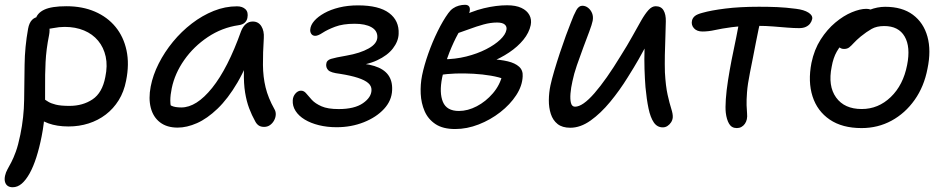

<svg xmlns="http://www.w3.org/2000/svg" viewBox="-32 -527 3981 808"><path d="M256.2 5.2Q207.8 5.2 171.8 -7.9Q135.8 -21 116.9 -42Q98 -63 102.2 -85.8Q104.6 -98.4 112.6 -107.2Q120.6 -116 133.8 -116Q144.4 -116 152.3 -110.8Q160.2 -105.6 171.3 -98.7Q182.4 -91.8 203 -86.6Q223.6 -81.4 260.4 -81.4Q316.4 -81.4 357.5 -108.9Q398.6 -136.4 411.2 -203Q421.2 -250.2 412.8 -288.8Q404.4 -327.4 381 -355.6Q357.6 -383.8 321.6 -398.8Q285.6 -413.8 240.4 -413.8Q217 -413.8 193 -408.9Q169 -404 151.4 -404Q139.6 -404 131 -409.6Q122.4 -415.2 119.1 -424.9Q115.8 -434.6 117.6 -445Q123.8 -471.8 154.4 -486.3Q185 -500.8 247.6 -500.8Q314.8 -500.8 367.4 -478.1Q420 -455.4 454.1 -413.9Q488.2 -372.4 500.5 -314.7Q512.8 -257 498.6 -187.2Q489.6 -140.6 467.4 -105Q445.2 -69.4 413.1 -44.9Q381 -20.4 341.1 -7.6Q301.2 5.2 256.2 5.2ZM21.2 261Q8.8 261 0.6 255.4Q-7.6 249.8 -10.8 238.9Q-14 228 -10.8 212.6Q-7.6 198.2 -0.5 185.5Q6.6 172.8 15.7 155.5Q24.8 138.2 34.7 111Q44.6 83.8 53.6 39.6Q68.6 -33.2 69.6 -106.3Q70.6 -179.4 71.5 -254.5Q72.4 -329.6 86.2 -406Q90.8 -431.2 103.2 -443.6Q115.6 -456 133.6 -456Q149.6 -456 160.3 -445.3Q171 -434.6 174.8 -417.4Q178.6 -400.2 174.4 -378.8Q162.4 -319.4 159.8 -265.6Q157.2 -211.8 157.8 -161Q158.4 -110.2 156.3 -59.3Q154.2 -8.4 143.4 46Q133.8 95 121 134.9Q108.2 174.8 92.6 202.8Q77 230.8 59.4 245.9Q41.8 261 21.2 261Z M715.6 10Q670.4 10 641.6 -12Q612.8 -34 602.6 -73.1Q592.4 -112.2 602.2 -163Q611.4 -211 635.9 -259.5Q660.4 -308 696 -351.3Q731.6 -394.6 775.4 -428.2Q819.2 -461.8 867.4 -481.1Q915.6 -500.4 965.4 -500.4Q988.2 -500.4 1001 -488.1Q1013.8 -475.8 1009.2 -452Q1007 -439.8 997.9 -431.5Q988.8 -423.2 972.4 -421Q902 -410.8 842.5 -371Q783 -331.2 743.3 -274.5Q703.6 -217.8 690.8 -155.8Q684.8 -127.4 684.7 -103.9Q684.6 -80.4 694.6 -43.4L657 -111.8Q675 -89.2 689.4 -82Q703.8 -74.8 731 -74.8Q794.8 -74.8 860.8 -157.1Q926.8 -239.4 982.6 -396Q990 -414.8 1002.4 -425.6Q1014.8 -436.4 1031.6 -436.4Q1055.4 -436.4 1067.8 -416.7Q1080.2 -397 1078.2 -366.8Q1074.2 -303.8 1074.6 -253.6Q1075 -203.4 1085.7 -159.2Q1096.4 -115 1122.6 -68.2Q1129 -57.8 1128.5 -45Q1128 -32.2 1121.5 -20.2Q1115 -8.2 1104.3 -0.6Q1093.6 7 1079.6 7Q1065.4 7 1056.7 1Q1048 -5 1042.4 -15.6Q1027.6 -42 1016.6 -71.1Q1005.6 -100.2 999.5 -137.4Q993.4 -174.6 994.4 -225.8Q995.4 -277 1004.4 -347.4L1039.8 -347.8Q1007.4 -248 967.3 -179.7Q927.2 -111.4 883.4 -69.5Q839.6 -27.6 796.9 -8.8Q754.2 10 715.6 10Z M1384.6 8.4Q1344.6 8.4 1310.2 -0.1Q1275.8 -8.6 1250.6 -23.8Q1225.4 -39 1211.9 -60Q1198.4 -81 1200 -105.4Q1201 -121.6 1211.4 -133.5Q1221.8 -145.4 1234.6 -145.4Q1247.4 -145.4 1256.7 -133.8Q1266 -122.2 1280.4 -106.7Q1294.8 -91.2 1321.1 -79.6Q1347.4 -68 1393.2 -68Q1459.8 -68 1495.4 -92.7Q1531 -117.4 1531.4 -148Q1531.8 -165.2 1517.6 -177.5Q1503.4 -189.8 1474.2 -199.4Q1445 -209 1398.4 -216.4Q1360 -221 1349.7 -231.4Q1339.4 -241.8 1340.8 -256.6Q1341.8 -273.4 1360.9 -279.2Q1380 -285 1425.4 -292.8Q1484 -303 1519.7 -323.2Q1555.4 -343.4 1556 -370.8Q1556.6 -398.2 1530.9 -412.6Q1505.2 -427 1460.8 -427Q1411 -427 1378.2 -414.5Q1345.4 -402 1325.8 -389.1Q1306.2 -376.2 1294.8 -376.2Q1283.8 -376.2 1278.2 -384.2Q1272.6 -392.2 1273.6 -402.8Q1275 -421.4 1290.5 -439.1Q1306 -456.8 1332.6 -471.7Q1359.2 -486.6 1395.4 -495.5Q1431.6 -504.4 1474.6 -504.4Q1562.6 -504.4 1605.5 -472.2Q1648.4 -440 1645.6 -384.2Q1644.4 -353 1621.6 -323.3Q1598.8 -293.6 1554.7 -273.1Q1510.6 -252.6 1443.2 -247.4L1442.4 -262Q1504 -261.6 1543.6 -249.2Q1583.2 -236.8 1601.6 -211.6Q1620 -186.4 1618.2 -147.8Q1616.6 -103.8 1584.1 -68.6Q1551.6 -33.4 1498.8 -12.5Q1446 8.4 1384.6 8.4Z M1883.4 16Q1831.8 16 1800.6 -4.8Q1769.4 -25.6 1754.9 -59.3Q1740.4 -93 1738.5 -132.3Q1736.6 -171.6 1744.2 -209.6Q1753 -252.2 1770.3 -301.3Q1787.6 -350.4 1809.9 -395.6Q1832.2 -440.8 1854.4 -471.4Q1863.2 -484 1874.5 -491.8Q1885.8 -499.6 1899 -503.2Q1912.2 -506.8 1924.8 -506.8Q1937.4 -506.8 1942.3 -499.5Q1947.2 -492.2 1944.4 -478.6Q1941.2 -463.6 1927.6 -440.8Q1914 -418 1895.6 -384.8Q1877.2 -351.6 1859.1 -306.2Q1841 -260.8 1828.6 -199.8Q1816 -136.4 1831.9 -98.2Q1847.8 -60 1899.2 -60Q1936.6 -60 1974.6 -79.9Q2012.6 -99.8 2042.2 -134.3Q2071.8 -168.8 2082 -211.6L2092.8 -193Q2068.4 -202.6 2033.7 -208.5Q1999 -214.4 1960.7 -216.6Q1922.4 -218.8 1885.4 -217.6Q1848.4 -216.4 1818.6 -211L1831.6 -277.4Q1884 -277.6 1930.5 -289.3Q1977 -301 2013.7 -319.8Q2050.4 -338.6 2073 -360.1Q2095.6 -381.6 2099.2 -401.4Q2102 -415.2 2092.2 -423.7Q2082.4 -432.2 2059.8 -432.2Q2032.6 -432.2 2003.1 -424.1Q1973.6 -416 1941 -403.8Q1908.4 -391.6 1870.6 -378.8Q1855.8 -374.8 1846.5 -382.7Q1837.2 -390.6 1839.8 -402.8Q1843.2 -417.2 1859.6 -429.4Q1876 -441.6 1891.2 -448.4Q1951.8 -479.8 2004.2 -492.3Q2056.6 -504.8 2102 -504.8Q2138.4 -504.8 2161.9 -493.9Q2185.4 -483 2195.8 -463.9Q2206.2 -444.8 2201.4 -421.2Q2194.6 -389.2 2170.8 -359.9Q2147 -330.6 2110.6 -306.2Q2074.2 -281.8 2030.9 -264.8Q1987.6 -247.8 1941 -240.4L1945.6 -278.2Q1992.6 -279.8 2033.3 -278Q2074 -276.2 2104.8 -268.9Q2135.6 -261.6 2152.5 -246.3Q2169.4 -231 2167.6 -205.6Q2166 -165.6 2140.4 -126.4Q2114.8 -87.2 2073.4 -54.9Q2032 -22.6 1982.5 -3.3Q1933 16 1883.4 16Z M2368 10.6Q2334.2 10.6 2314.4 -5.2Q2294.6 -21 2286 -47.6Q2277.4 -74.2 2277.7 -105.6Q2278 -137 2284.4 -167.4Q2289.8 -192.6 2300.5 -228.9Q2311.2 -265.2 2324.1 -304.1Q2337 -343 2349.5 -377.2Q2362 -411.4 2369.8 -430.4Q2382.8 -465.4 2393.3 -484.1Q2403.8 -502.8 2418.6 -502.8Q2432 -502.8 2443 -494.1Q2454 -485.4 2459.7 -471.4Q2465.4 -457.4 2462.2 -439.6Q2459.2 -424.4 2447.9 -394.2Q2436.6 -364 2422.6 -326.9Q2408.6 -289.8 2395.8 -252.4Q2383 -215 2377 -185Q2370.8 -158 2368.8 -133.7Q2366.8 -109.4 2370.8 -93.7Q2374.8 -78 2388 -78Q2420.2 -78 2469.8 -135Q2519.4 -192 2580 -291.8Q2608 -336 2628.9 -373.8Q2649.8 -411.6 2666.1 -440.1Q2682.4 -468.6 2697 -484.7Q2711.6 -500.8 2727.2 -500.8Q2750.2 -500.8 2760.4 -483.5Q2770.6 -466.2 2770 -437.4Q2769.8 -410.6 2768.2 -372.8Q2766.6 -335 2765.9 -295.3Q2765.2 -255.6 2766.2 -222.4Q2769.4 -164.4 2777.6 -127.9Q2785.8 -91.4 2793 -69.1Q2800.2 -46.8 2799.2 -32.8Q2798.2 -21.6 2792.1 -12.2Q2786 -2.8 2777 3.1Q2768 9 2757.2 9Q2733.6 9 2719.4 -11.8Q2705.2 -32.6 2697.2 -70.6Q2689.2 -108.6 2684.4 -160Q2681.6 -195.6 2680.3 -236.6Q2679 -277.6 2680.4 -319Q2681.8 -360.4 2684.4 -395.4L2713 -385Q2701.4 -361.6 2687.7 -335.7Q2674 -309.8 2655.6 -277.5Q2637.2 -245.2 2609.6 -201.4Q2576 -147 2535.9 -98.4Q2495.8 -49.8 2453.2 -19.6Q2410.6 10.6 2368 10.6Z M2924.2 -394.4Q2900.8 -394.4 2888.5 -408Q2876.2 -421.6 2880 -439.8Q2882.6 -451.4 2892 -459.3Q2901.4 -467.2 2924.4 -473.2Q2960 -483.4 3020.6 -491Q3081.2 -498.6 3162 -498.6Q3203.8 -498.6 3239.2 -497.1Q3274.6 -495.6 3317.8 -490Q3351.6 -485.8 3370.2 -474Q3388.8 -462.2 3386 -447Q3383.6 -436.4 3377.1 -427.8Q3370.6 -419.2 3359.2 -413.9Q3347.8 -408.6 3330.6 -408.6Q3309.8 -408.6 3281.9 -410.8Q3254 -413 3222.4 -415.6Q3190.8 -418.2 3157.8 -418.2Q3089 -418.2 3046.8 -412.5Q3004.6 -406.8 2976.9 -400.6Q2949.2 -394.4 2924.2 -394.4ZM3068.8 12Q3047 12 3036.4 -5.9Q3025.8 -23.8 3022.4 -52.4Q3020 -73.2 3022.5 -109.5Q3025 -145.8 3031.8 -189.2Q3038.6 -232.6 3046.6 -273.6Q3058.2 -329.4 3066.7 -371.7Q3075.2 -414 3080.2 -442L3170.2 -447.8Q3166.2 -431 3160.6 -405.3Q3155 -379.6 3149.1 -348.5Q3143.2 -317.4 3136.7 -284.7Q3130.2 -252 3124.2 -222Q3114.2 -172.2 3111.7 -138.8Q3109.2 -105.4 3109.9 -84.2Q3110.6 -63 3111.9 -49.6Q3113.2 -36.2 3111 -25.4Q3108.6 -14.4 3102.6 -5.9Q3096.6 2.6 3088 7.3Q3079.4 12 3068.8 12Z M3593.8 12Q3512.2 12 3459.7 -23.8Q3407.2 -59.6 3387.4 -121.5Q3367.6 -183.4 3382.8 -262Q3394.4 -318.2 3421.6 -360.7Q3448.8 -403.2 3483.4 -432.1Q3518 -461 3552.8 -475.4Q3587.6 -489.8 3613.4 -489.8Q3623.8 -489.8 3631.6 -486.9Q3639.4 -484 3643.7 -477.7Q3648 -471.4 3645.6 -460.4Q3640.6 -439.6 3629.6 -423.4Q3618.6 -407.2 3589.4 -394.4Q3553.4 -377.4 3528.9 -356.9Q3504.4 -336.4 3489.4 -309.8Q3474.4 -283.2 3468 -246.2Q3451.6 -165.2 3486.6 -116.7Q3521.6 -68.2 3594.4 -68.2Q3664.2 -68.2 3716.6 -118.6Q3769 -169 3785.4 -253.2Q3800.6 -329.6 3775 -373.5Q3749.4 -417.4 3689 -417.4Q3657.6 -417.4 3636.3 -405.4Q3615 -393.4 3590.2 -373.4Q3571.6 -357.8 3561 -346.1Q3550.4 -334.4 3541.9 -327.7Q3533.4 -321 3519.8 -321Q3505.6 -321 3498.1 -330.7Q3490.6 -340.4 3494.8 -361.4Q3499.2 -383.6 3518.5 -407.8Q3537.8 -432 3566.4 -452.5Q3595 -473 3627.8 -485.7Q3660.6 -498.4 3693 -498.4Q3764.8 -498.4 3809.8 -464.9Q3854.8 -431.4 3871 -372.8Q3887.2 -314.2 3871.2 -238Q3857 -163 3817.1 -106.6Q3777.2 -50.2 3719.8 -19.1Q3662.4 12 3593.8 12Z"/></svg>

Font: Shantell Sans Light
Style: Italic
Weight: 300
Italic angle: -11°
Designer: Stephen Nixon, Anya Danilova, Shantell Martin
Foundry: Arrow Type
Version: Version 1.008;[ac192a2d6]